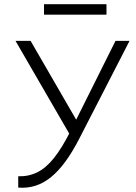

<svg xmlns="http://www.w3.org/2000/svg" viewBox="-20 -895 648 916"><path d="M67 0V-54Q116 -52.5 157.5 -72.8Q199 -93 237.8 -141.5Q276.5 -190 318 -273L531 -700H598L359 -235Q326.5 -171.5 293 -125.5Q259.5 -79.5 224 -50.5Q188.5 -21.5 149.5 -9Q110.5 3.5 67 0ZM317 -246 54 -700H126L355 -304ZM190 -825V-875H488V-825Z"/></svg>

Font: Geologica-Sharp
Style: Regular
Weight: 100
Designer: Sindre Bremnes, Frode Helland
Foundry: Monokrom Skriftforlag AS
Version: Version 1.010;gftools[0.9.28]